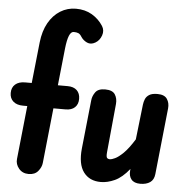

<svg xmlns="http://www.w3.org/2000/svg" viewBox="-70 -1068 1138 1142"><g transform="rotate(5 499.0 -497.0)"><path d="M142 0Q105 0 83.5 -26Q62 -52 65.5 -83L99 -402H73.5Q36.5 -402 15.2 -420.5Q-6 -439 -6 -471Q-6 -504 15.2 -522.5Q36.5 -541 73.5 -541H113.5L139.5 -785.5Q147 -854 174.5 -902.8Q202 -951.5 244.5 -977.8Q287 -1004 337.5 -1004Q392 -1004 433.2 -979.8Q474.5 -955.5 500 -915.5Q516.5 -889.5 505.8 -859Q495 -828.5 470 -814Q443.5 -798.5 420.2 -809.2Q397 -820 384 -840Q374.5 -856 363.5 -860.5Q352.5 -865 336 -865Q319.5 -865 309 -839.5Q298.5 -814 293 -763.5L269.5 -541H328Q363.5 -541 383 -522.5Q402.5 -504 402.5 -471Q402.5 -439 383 -420.5Q363.5 -402 328 -402H255L220.5 -73Q218 -47.5 198.5 -23.8Q179 0 142 0Z M573.5 10Q505.5 10 470.2 -37.8Q435 -85.5 444.5 -179L475 -469.5Q477.5 -495 494 -518Q510.5 -541 551.5 -541Q596 -541 611.2 -517Q626.5 -493 623.5 -460.5L595.5 -169.5Q593 -142.5 598.8 -136Q604.5 -129.5 617 -129.5Q626 -129.5 646.2 -138.8Q666.5 -148 695.5 -176.2Q724.5 -204.5 759.5 -261L783.5 -471Q785.5 -487.5 792 -503.5Q798.5 -519.5 815.2 -530.2Q832 -541 864.5 -541Q906.5 -541 922.2 -517Q938 -493 934.5 -460.5L893 -65Q889.5 -31 867 -15.5Q844.5 0 808.5 0Q771.5 0 755 -20.5Q738.5 -41 742 -74L743 -83Q700 -29.5 656.8 -9.8Q613.5 10 573.5 10Z"/></g></svg>

Font: Edu SA Hand
Style: Regular
Weight: 400
Designer: Tina and Corey Anderson, Eben Sorkin, Mirko Velimirovic
Foundry: Google for Education
Version: Version 2.000